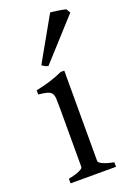

<svg xmlns="http://www.w3.org/2000/svg" viewBox="-141 -780 570 833"><g transform="rotate(-20 143.5 -363.5)"><path d="M34.2 0V-21Q67.4 -27.8 85 -35.9Q102.5 -43.9 102.5 -50.8V-327.1Q102.5 -352.1 101.6 -367.4Q100.6 -382.8 94.2 -391.4Q87.9 -399.9 74 -403.8Q60.1 -407.7 34.2 -410.2V-429.7Q49.3 -432.6 66.2 -436.8Q83 -440.9 99.6 -446Q116.2 -451.2 131.3 -457Q146.5 -462.9 159.2 -468.8H175.8V-50.8Q175.8 -44.9 192.1 -36.4Q208.5 -27.8 244.1 -21V0ZM118.2 -511.2Q109.4 -512.7 102.5 -516.6Q95.7 -520.5 90.3 -524.9L204.6 -727.1Q210.4 -726.6 220 -725.3Q229.5 -724.1 240 -722.7Q250.5 -721.2 260.3 -719.2Q270 -717.3 275.4 -715.8L286.6 -696.8Z"/></g></svg>

Font: Gentium Kaktovik
Style: Regular
Weight: 400
Designer: J. Victor Gaultney and Annie Olsen
Foundry: SIL International
Version: Version 1.102; 2013; Maintenance release